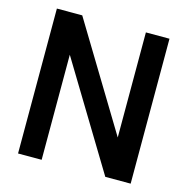

<svg xmlns="http://www.w3.org/2000/svg" viewBox="-108 -844 925 947"><g transform="rotate(15 354.5 -370.0)"><path d="M521.5 -740H642V0H512.5L187.5 -536.5V0H67V-740H196.5L521.5 -203.5Z"/></g></svg>

Font: Encode Sans Semi Condensed SmBd
Style: Regular
Weight: 600
Width: 4
Designer: Multiple Designers
Foundry: Impallari Type
Version: Version 2.000